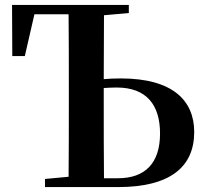

<svg xmlns="http://www.w3.org/2000/svg" viewBox="-20 -761 833 781"><path d="M163 0H460C672 0 770 -82 770 -224C770 -351 684 -442 471 -442C446 -442 423 -441 402 -439L403 -699L504 -708V-741H29L30 -533H81L120 -703H259C260 -601 260 -498 260 -394V-346C260 -245 260 -143 259 -42L163 -33ZM402 -403C419 -404 437 -405 455 -405C577 -405 631 -333 631 -218C631 -97 570 -36 460 -36H403C402 -138 402 -241 402 -346Z"/></svg>

Font: Source Han Serif CN
Style: Bold
Weight: 700
Designer: Ryoko NISHIZUKA 西塚涼子 (kana & ideographs); Frank Grießhammer (Latin, Greek & Cyrillic); Wenlong ZHANG 张文龙 (bopomofo); San
Foundry: Adobe
Version: Version 2.003;hotconv 1.1.1;makeotfexe 2.6.0